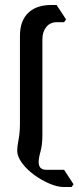

<svg xmlns="http://www.w3.org/2000/svg" viewBox="-20 -711 315 770"><path d="M237 -30 275 28 267 39H235Q210 39 177.5 25Q145 11 116.5 -10Q88 -31 68.5 -57Q49 -83 49 -107Q49 -123 54.5 -151.5Q60 -180 60 -216V-566Q60 -600 69.5 -623.5Q79 -647 96 -662Q113 -677 135.5 -684Q158 -691 185 -691H207L245 -633L237 -622H208Q181 -622 165.5 -602.5Q150 -583 150 -553V-169Q150 -130 142.5 -103.5Q135 -77 135 -61Q135 -30 166 -30Z"/></svg>

Font: Jaini Purva
Style: Regular
Weight: 400
Designer: Girish Dalvi, Maithili Shingre
Foundry: Ek Type
Version: Version 1.001;PS 1.000;hotconv 16.6.51;makeotf.lib2.5.65220